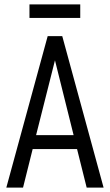

<svg xmlns="http://www.w3.org/2000/svg" viewBox="-20 -855 501 875"><path d="M331.1 -175.8H128.9L85 0H8.8L197.3 -690.4H263.7L452.1 0H375ZM315.4 -239.3 230.5 -580.1 144.5 -239.3ZM114.3 -835H345.7V-773.4H114.3Z"/></svg>

Font: Dinish Condensed
Style: Regular
Weight: 400
Width: 3
Designer: Bert Driehuis
Foundry: Playbeing
Version: Version 3.006; git-39231f3c-release